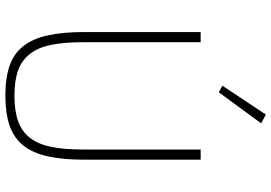

<svg xmlns="http://www.w3.org/2000/svg" viewBox="-164 -810 987 698"><g transform="rotate(90 329.0 -461.5)"><path d="M134 -698V-268Q134 -202 143.5 -155Q153 -108 176 -78Q199 -48 236 -34.5Q273 -21 329 -21Q384 -21 421.5 -34.5Q459 -48 482 -78Q505 -108 514.5 -155Q524 -202 524 -268V-698H561V-274Q561 -197 549 -142.5Q537 -88 509.5 -53.5Q482 -19 437.5 -3.5Q393 12 328 12Q263 12 219 -3.5Q175 -19 148 -53.5Q121 -88 109 -142.5Q97 -197 97 -274V-698ZM316 -764 292 -777 397 -935 429 -918Z"/></g></svg>

Font: IBM Plex Sans Arabic ExtraLight
Style: Regular
Weight: 200
Designer: Mike Abbink, Paul van der Laan, Pieter van Rosmalen, Wael Morcos, Khajak Apelian
Foundry: Bold Monday
Version: Version 1.1